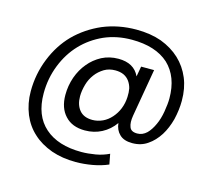

<svg xmlns="http://www.w3.org/2000/svg" viewBox="-116 -782 1245 1123"><g transform="rotate(15 506.5 -221.0)"><path d="M723.1 6.8Q671.9 6.8 646 -19Q619.6 -43.9 615.2 -85.9Q584 -41.5 537.1 -17.1Q491.2 6.8 436 6.8Q358.4 6.8 315.9 -40Q272.9 -85.9 272.9 -165Q272.9 -220.7 291 -272.9Q309.6 -324.7 341.8 -362.8Q372.6 -400.9 418.9 -425.8Q464.8 -449.2 519 -449.2Q613.8 -449.2 647 -377L658.2 -439H736.8L687 -149.9Q679.7 -106.4 689.9 -81.1Q698.7 -55.2 736.8 -55.2Q768.6 -55.2 793.9 -79.1Q816.9 -102.1 834 -140.1Q850.1 -174.8 857.9 -220.2Q866.2 -269 866.2 -301.8Q866.2 -433.1 789.1 -505.9Q710.4 -577.1 565.9 -577.1Q475.6 -577.1 398.9 -543.9Q322.3 -509.3 267.1 -451.2Q211.9 -393.1 180.2 -313Q147.9 -231.4 147.9 -141.1Q147.9 -6.3 228 64Q307.1 133.8 449.2 133.8Q488.3 133.8 534.2 126Q577.1 118.7 615.2 100.1L627 162.1Q584.5 180.7 533.2 189.9Q480.5 199.2 431.2 199.2Q352.1 199.2 284.2 175.8Q215.3 150.4 170.9 108.9Q124 66.9 98.1 4.9Q71.8 -60.1 71.8 -132.8Q71.8 -237.3 109.9 -332Q147.9 -426.8 213.9 -494.1Q281.7 -562 374 -602.1Q467.8 -641.1 577.1 -641.1Q662.1 -641.1 729 -617.2Q795.9 -591.8 842.8 -547.9Q889.6 -503.9 915 -442.9Q939.9 -383.3 939.9 -307.1Q939.9 -252.4 925.8 -192.9Q910.6 -135.7 883.8 -92.8Q854.5 -46.9 815.9 -21Q776.9 6.8 723.1 6.8ZM357.9 -179.2Q357.9 -127.9 383.8 -96.2Q410.2 -64 462.9 -64Q494.1 -64 524.9 -78.1Q553.2 -91.3 576.2 -117.2Q599.1 -143.1 611.8 -174.8Q625.5 -209 627 -247.1Q628.4 -273.9 624 -297.9Q618.2 -321.3 605 -339.8Q591.3 -358.9 569.8 -369.1Q548.3 -378.9 519 -378.9Q481 -378.9 452.1 -361.8Q420.9 -342.8 400.9 -315.9Q378.9 -286.6 369.1 -252Q357.9 -212.9 357.9 -179.2Z"/></g></svg>

Font: PoppinsZ
Style: Regular
Weight: 400
Designer: Ninad Kale (Devanagari), Jonny Pinhorn (Latin)
Foundry: Indian Type Foundry
Version: Version 3.002;FEAKit 1.0